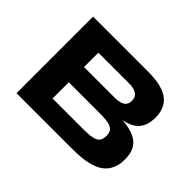

<svg xmlns="http://www.w3.org/2000/svg" viewBox="-129 -930 1189 1189"><g transform="rotate(45 465.0 -335.5)"><path d="M870.1 -185.1Q870.1 -146 859.9 -117.2Q849.6 -88.4 831.3 -67.6Q813 -46.9 787.4 -33.9Q761.7 -21 730.7 -13.4Q699.7 -5.9 664.6 -2.9Q629.4 0 591.8 0H105V-670.9H583Q611.8 -670.9 640.9 -668.5Q669.9 -666 696.3 -659.4Q722.7 -652.8 745.4 -641.1Q768.1 -629.4 784.9 -610.4Q801.8 -591.3 811.3 -564.5Q820.8 -537.6 820.8 -501Q820.8 -435.5 788.6 -397.2Q756.3 -358.9 687 -346.2Q735.8 -342.8 770.8 -331.3Q805.7 -319.8 827.6 -300Q849.6 -280.3 859.9 -251.7Q870.1 -223.1 870.1 -185.1ZM644 -472.2Q644 -484.9 640.1 -496.3Q636.2 -507.8 626 -516.6Q615.7 -525.4 598.1 -530.8Q580.6 -536.1 553.2 -536.1H286.1V-410.2H553.2Q580.6 -410.2 598.1 -415Q615.7 -419.9 626 -428.2Q636.2 -436.5 640.1 -448Q644 -459.5 644 -472.2ZM686 -206.1Q686 -229 678.2 -242.9Q670.4 -256.8 653.8 -264.4Q637.2 -272 610.8 -274.4Q584.5 -276.9 547.9 -276.9H286.1V-134.8H547.9Q584.5 -134.8 610.8 -137.2Q637.2 -139.6 653.8 -147.5Q670.4 -155.3 678.2 -169.2Q686 -183.1 686 -206.1Z"/></g></svg>

Font: Syncopate
Style: Bold
Weight: 700
Designer: Astigmatic (AOETI)
Foundry: Astigmatic (AOETI)
Version: Version 1.001 2011